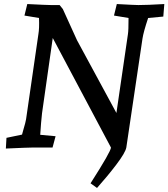

<svg xmlns="http://www.w3.org/2000/svg" viewBox="-20 -730 833 950"><path d="M529 0 241 -542 188 -170Q183 -126 179 -63L255 -56L240 0H141Q119 0 9 5L12 -48L89 -64L95 -86Q107 -126 109 -140L170 -561Q175 -589 173 -641L101 -653L115 -710Q213 -705 232 -705H275L291 -685L361 -531L556 -171L613 -561Q616 -578 616 -641L544 -653L558 -710Q648 -705 665 -705Q708 -705 793 -710L788 -648L713 -641Q690 -572 685 -539L605 0Q600 26 555.5 84.5Q511 143 460 200L428 177Q529 19 529 0Z"/></svg>

Font: Andada Pro Medium
Style: Italic
Weight: 500
Italic angle: -7°
Designer: Carolina Giovagnoli
Foundry: Huerta Tipografica
Version: Version 3.005; ttfautohint (v1.8.4)